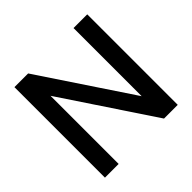

<svg xmlns="http://www.w3.org/2000/svg" viewBox="-173 -875 1050 1050"><g transform="rotate(-45 352.5 -350.0)"><path d="M71 0V-700H177L528 -173V-700H634V0H528L177 -527V0Z"/></g></svg>

Font: Ultramarine Medium
Style: Regular
Weight: 500
Designer: Colophon Foundry, Jonny Pinhorn
Foundry: Colophon Foundry
Version: Version 1.200; ttfautohint (v1.8.3)